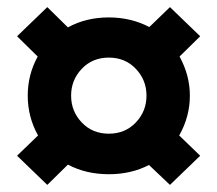

<svg xmlns="http://www.w3.org/2000/svg" viewBox="-20 -580 611 540"><path d="M171 -117 113 -60 28 -142 87 -199Q58 -251 58 -311Q58 -370 86 -421L28 -478L113 -560L171 -503Q222 -531 286 -531Q348 -531 400 -504L458 -560L543 -478L485 -421Q514 -368 514 -311Q514 -252 484 -199L543 -142L458 -60L399 -116Q349 -90 286 -90Q222 -90 171 -117ZM210 -386.5Q180 -355 180 -311Q180 -267 210 -235.5Q240 -204 286 -204Q332 -204 362 -235.5Q392 -267 392 -311Q392 -355 362 -386.5Q332 -418 286 -418Q240 -418 210 -386.5Z"/></svg>

Font: Hind Guntur
Style: Bold
Weight: 700
Designer: Manushi Parikh, Hitesh Malaviya
Foundry: Indian Type Foundry
Version: Version 1.002;PS 1.0;hotconv 1.0.86;makeotf.lib2.5.63406; tt